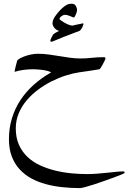

<svg xmlns="http://www.w3.org/2000/svg" viewBox="-20 -534 680 1016"><path d="M639.6 380.9Q639.6 382.3 624.3 388.9Q608.9 395.5 585 404.3Q561 413.1 532.2 423.3Q503.4 433.6 477.1 442.1Q450.7 450.7 430.4 456.1Q410.2 461.4 402.8 461.4Q356 461.4 310.1 456.5Q264.2 451.7 222.4 440.4Q180.7 429.2 145 409.7Q109.4 390.1 83.3 361.3Q57.1 332.5 42.2 293.5Q27.3 254.4 27.3 202.6Q27.3 143.6 43.2 91.8Q59.1 40 88.1 -4.2Q117.2 -48.3 158.4 -85.2Q199.7 -122.1 250.5 -150.9Q243.7 -155.8 229.5 -159.2Q215.3 -162.6 200 -164.6Q184.6 -166.5 171.4 -167Q158.2 -167.5 152.3 -167.5Q130.9 -167.5 104.2 -164.1Q77.6 -160.6 57.1 -153.8Q57.1 -156.2 58.6 -163.8Q60.1 -171.4 62.5 -180.7Q64.9 -189.9 67.1 -198.5Q69.3 -207 70.3 -210.9Q70.8 -215.8 81.3 -222.4Q91.8 -229 107.7 -235.1Q123.5 -241.2 143.1 -245.4Q162.6 -249.5 182.1 -249.5Q210 -249.5 238 -245.6Q266.1 -241.7 294.2 -237.1Q322.3 -232.4 350.3 -228.5Q378.4 -224.6 406.2 -224.6Q435.5 -224.6 465.1 -228Q494.6 -231.4 526.9 -231.4Q530.8 -231.4 534.4 -230.7Q538.1 -230 538.1 -224.6Q538.1 -222.2 533.7 -212.9Q529.3 -203.6 523.9 -193.6Q518.6 -183.6 513.2 -175.5Q507.8 -167.5 505.9 -167.5Q484.4 -163.6 454.1 -159.2Q423.8 -154.8 396.5 -150.9Q364.3 -146 326.9 -134Q289.6 -122.1 252.4 -103.3Q215.3 -84.5 181.4 -59.3Q147.5 -34.2 121.1 -2.9Q94.7 28.3 79.1 65.7Q63.5 103 63.5 145.5Q63.5 194.8 80.1 231.9Q96.7 269 125.2 296.1Q153.8 323.2 191.4 340.6Q229 357.9 271.2 368.4Q313.5 378.9 357.7 383.1Q401.9 387.2 442.9 387.2Q466.3 387.2 493.7 385Q521 382.8 547.1 380.1Q573.2 377.4 595.7 375.2Q618.2 373 632.8 373Q639.6 373 639.6 380.9ZM421.4 -407.2Q421.4 -405.3 419.7 -399.7Q418 -394 414.8 -387.9Q411.6 -381.8 407 -376.2Q402.3 -370.6 396.5 -368.7Q392.6 -367.2 384.8 -364.5Q377 -361.8 366.2 -357.7Q355.5 -353.5 342.8 -348.4Q330.1 -343.3 317.4 -338.9Q286.1 -326.7 271.2 -319.8Q256.3 -313 251.5 -313Q246.6 -313 246.1 -317.9Q246.1 -320.3 248 -325.2Q250 -330.1 252.4 -335.2Q254.9 -340.3 257.6 -345Q260.3 -349.6 261.2 -351.6Q263.2 -353.5 267.3 -356.4Q271.5 -359.4 276.4 -362.1Q281.2 -364.7 285.6 -366.7Q290 -368.7 292.5 -370.1Q287.6 -371.6 281.5 -375Q275.4 -378.4 270.3 -383.8Q265.1 -389.2 261.5 -396Q257.8 -402.8 257.8 -411.6Q257.8 -419.4 261.5 -428.7Q265.1 -438 271.2 -447Q277.3 -456.1 284.7 -465.1Q292 -474.1 299.3 -481.4Q311.5 -493.7 320.6 -500.2Q329.6 -506.8 336.2 -509.8Q342.8 -512.7 348.4 -513.4Q354 -514.2 360.4 -514.2Q374.5 -514.2 381.1 -502.9Q387.7 -491.7 387.7 -479Q387.7 -476.1 385.7 -469.7Q383.8 -463.4 381.1 -457Q378.4 -450.7 375.5 -446Q372.6 -441.4 370.6 -441.4Q368.2 -441.4 363 -443.8Q357.9 -446.3 351.6 -448.7Q345.2 -451.2 338.1 -453.4Q331.1 -455.6 325.7 -455.6Q314.9 -455.6 304.9 -448Q294.9 -440.4 294.9 -433.6Q294.9 -431.6 302 -426.3Q309.1 -420.9 319.6 -414.8Q330.1 -408.7 341.8 -403.8Q353.5 -398.9 362.8 -398.4Q370.6 -400.4 379.4 -402.3Q388.2 -404.3 396.2 -405.8Q404.3 -407.2 409.9 -408.4Q415.5 -409.7 417.5 -410.6Q418.9 -410.6 420.2 -410.2Q421.4 -409.7 421.4 -407.2Z"/></svg>

Font: Kitab
Style: Regular
Weight: 400
Designer: SIL International
Foundry: Khaled Hosny
Version: Version 1.000